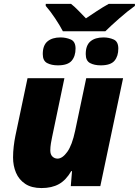

<svg xmlns="http://www.w3.org/2000/svg" viewBox="-20 -954 711 984"><path d="M192.9 9.8Q141.6 9.8 109.4 -11.7Q77.1 -33.2 62 -68.8Q46.9 -104.5 46.9 -147Q46.9 -174.8 50.3 -203.9Q53.7 -232.9 59.1 -258.8L121.1 -553.2H310.1L247.1 -252Q244.1 -239.3 241 -219.7Q237.8 -200.2 237.8 -183.1Q237.8 -162.1 248.8 -151.6Q259.8 -141.1 274.9 -141.1Q299.8 -141.1 324.7 -175.5Q349.6 -210 365.2 -284.2L421.9 -553.2H610.8L494.1 0H342.8L349.1 -77.1H345.2Q318.4 -30.8 282 -10.5Q245.6 9.8 192.9 9.8ZM302.2 -793.9Q287.1 -823.2 262 -860.8Q236.8 -898.4 214.4 -923.8V-934.1H344.2Q360.8 -921.4 383.8 -897.7Q406.7 -874 420.4 -859.9Q447.8 -878.4 477.1 -897.7Q506.3 -917 537.1 -934.1H671.4V-923.8Q633.8 -897 591.6 -859.9Q549.3 -822.8 520 -793.9ZM276.4 -619.1Q243.7 -619.1 221.4 -630.9Q199.2 -642.6 199.2 -676.8Q199.2 -721.7 223.4 -741.9Q247.6 -762.2 290 -762.2Q317.9 -762.2 342.5 -751.7Q367.2 -741.2 367.2 -705.1Q367.2 -666 347.2 -642.6Q327.1 -619.1 276.4 -619.1ZM496.1 -619.1Q463.4 -619.1 441.4 -630.9Q419.4 -642.6 419.4 -676.8Q419.4 -721.7 443.4 -741.9Q467.3 -762.2 510.3 -762.2Q538.1 -762.2 562.3 -751.7Q586.4 -741.2 586.4 -705.1Q586.4 -666 566.7 -642.6Q546.9 -619.1 496.1 -619.1Z"/></svg>

Font: Open Sans ExtraBold
Style: Italic
Weight: 800
Italic angle: -12°
Designer: Monotype Design Team
Foundry: Monotype Imaging Inc.
Version: Version 3.000; ttfautohint (v1.8.4)